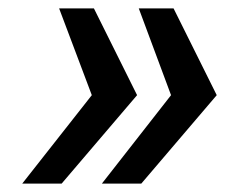

<svg xmlns="http://www.w3.org/2000/svg" viewBox="-20 -530 562 458"><path d="M223 -92 388 -303 311 -510H394L497 -303L317 -92ZM33 -92 199 -303 121 -510H204L307 -303L127 -92Z"/></svg>

Font: Saira SemiExpanded SemiBold
Style: Italic
Weight: 600
Width: 6
Italic angle: -12°
Designer: Hector Gatti with collaboration of the Omnibus-Type team
Foundry: Omnibus-Type
Version: Version 1.101